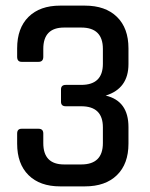

<svg xmlns="http://www.w3.org/2000/svg" viewBox="-20 -663 533 683"><path d="M214 -361H269Q346 -361 346 -436V-489Q346 -565 269 -565H208Q134 -565 134 -489V-461Q134 -443 117 -443H57Q41 -443 41 -461V-491Q41 -563 81.5 -603Q122 -643 194 -643H282Q355 -643 396 -603Q437 -563 437 -491V-435Q437 -348 356 -323Q437 -304 437 -211V-152Q437 -80 396 -40Q355 0 282 0H194Q122 0 81.5 -40Q41 -80 41 -152V-188Q41 -205 57 -205H117Q134 -205 134 -188V-154Q134 -78 208 -78H269Q346 -78 346 -154V-210Q346 -285 269 -285H214Q197 -285 197 -301V-345Q197 -361 214 -361Z"/></svg>

Font: Rajdhani Semibold
Style: Regular
Weight: 600
Designer: Satya Rajpurohit, Jyotish Sonowal
Foundry: Indian Type Foundry
Version: Version 1.200;PS 1.0;hotconv 1.0.78;makeotf.lib2.5.61930; tt